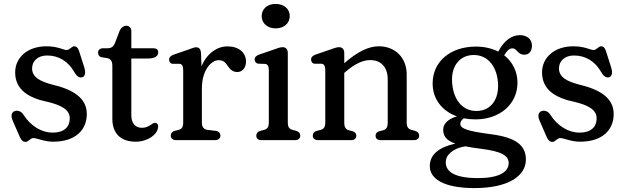

<svg xmlns="http://www.w3.org/2000/svg" viewBox="-20 -716 3197 981"><path d="M221 -432.5C280.5 -432.5 329.5 -401.5 359.5 -348C372 -326 385.5 -317.5 399.5 -321C418 -325.5 417.5 -350.5 410.5 -372.5L383 -458C378 -473 369.5 -479.5 359 -479.5C345.5 -479.5 336.5 -460.5 320 -460.5C304.5 -460.5 275 -479.5 217.5 -479.5C120.5 -479.5 57.5 -422 57.5 -346C57.5 -258 125.5 -215 225.5 -195C287.5 -179.5 336.5 -158 336.5 -111.5C336.5 -69.5 310.5 -38.5 248.5 -38.5C192.5 -38.5 137 -71.5 99 -131C89 -147 71 -153 56.5 -149C40.5 -144 33 -126.5 44.5 -100.5L81 -16.5C89 1.5 98 9 110.5 9C126.5 9 133 -10.5 150.5 -10.5C170 -10.5 204.5 8 252 8C366 8 423.5 -52.5 423.5 -133.5C423.5 -217 351 -259.5 244.5 -284.5C187.5 -300 144 -320 144 -366.5C144 -404.5 173.5 -432.5 221 -432.5Z M772.5 -88.5C757.5 -89.5 742 -63 705.5 -63C671.5 -63 651 -86 651 -127V-417H736C772.5 -417 788.5 -430 788.5 -448.5C788.5 -463 779 -469.5 762 -469.5H651V-556.5C651 -574 640 -584.5 625 -584.5C613 -584.5 597 -574 591 -558L568 -498C560 -476.5 547.5 -469.5 529.5 -469.5H506.5C491 -469.5 481 -460 481 -447.5C481 -435.5 487.5 -425.5 499.5 -423.5L525 -419.5C545.5 -416.5 554 -403.5 554 -380V-109C554 -30.5 600.5 8 673.5 8C734 8 784.5 -28 787.5 -65.5C790.5 -79.5 782.5 -88 772.5 -88.5Z M1078.5 0C1096 0 1106 -8.5 1106 -23C1106 -36 1098 -45.5 1081.5 -47.5L1040 -52.5C1021 -55 1011.5 -67.5 1011.5 -89.5V-263.5C1011.5 -362 1062.5 -408.5 1096.5 -408.5C1118 -408.5 1129 -400 1138 -387L1145 -377C1157 -360 1170 -348 1193 -348C1218 -348 1237 -370 1237 -401C1237 -447 1200 -479 1143 -479C1089 -479.5 1037 -443 1009.5 -377L1007 -443.5C1006 -466 996.5 -474.5 981.5 -474.5C972 -474.5 957.5 -468 940.5 -462L868 -437C852 -431.5 844 -423 844 -411.5C844 -400.5 851 -390 863 -390H896C909.5 -390 916 -378.5 916 -358V-89.5C916 -66.5 908 -56.5 893 -52.5L873.5 -47.5C859.5 -44 852.5 -35 852.5 -23C852.5 -8.5 863 0 880 0Z M1388 -571C1431 -571 1460.5 -597 1460.5 -634C1460.5 -670.5 1431 -696 1388 -696C1346.5 -696 1317 -670.5 1317 -634C1317 -597 1346.5 -571 1388 -571ZM1450.5 -446C1450.5 -463.5 1440.5 -475 1424 -475C1411 -475 1396.5 -469 1378 -462.5L1305 -437.5C1289 -432 1281 -423.5 1281 -412C1281 -401 1289 -391 1301.5 -390.5L1333 -389.5C1346.5 -389 1353.5 -379 1353.5 -358.5V-89.5C1353.5 -66.5 1345 -56.5 1330 -52.5L1310.5 -47.5C1297.5 -44 1289.5 -35 1289.5 -23C1289.5 -8 1299.5 0 1317 0H1486.5C1504 0 1514 -8 1514 -23C1514 -35 1507 -43.5 1493 -47.5L1474.5 -52.5C1458.5 -57 1450.5 -66.5 1450.5 -89.5Z M2082 -52.5C2067 -56.5 2058 -66.5 2058 -89.5V-335C2058 -421.5 1999 -479.5 1915.5 -479.5C1862.5 -479.5 1806 -451.5 1739 -393V-446C1739 -463.5 1729 -475 1712.5 -475C1699.5 -475 1685 -469 1666.5 -462.5L1593.5 -437.5C1577.5 -432 1569.5 -423.5 1569.5 -412C1569.5 -401 1576 -390.5 1588.5 -390.5H1621.5C1635 -390.5 1642 -379 1642 -358.5V-89.5C1642 -66.5 1633 -56 1618.5 -52.5L1599 -47.5C1585 -44 1578 -35 1578 -23C1578 -8 1588 0 1605.5 0H1775C1791 0 1800.5 -8 1800.5 -23C1800.5 -33.5 1794 -42 1781.5 -45.5L1762.5 -50.5C1747 -54.5 1739 -65.5 1739 -89.5V-343.5L1746 -349.5C1793 -390.5 1835 -409 1871.5 -409C1925.5 -409 1961 -374.5 1961 -310.5V-89.5C1961 -65.5 1953.5 -54.5 1938 -50.5L1918 -45.5C1905.5 -42.5 1899 -33.5 1899 -23C1899 -8 1908.5 0 1925 0H2094C2111.5 0 2121.5 -8 2121.5 -23C2121.5 -35 2115 -43.5 2100.5 -47.5Z M2598.5 -469C2622 -469 2623.5 -436.5 2659 -436.5C2683.5 -436.5 2698 -454.5 2698 -483.5C2698 -516 2671.5 -536.5 2636.5 -536.5C2594.5 -536.5 2557 -509.5 2528 -456.5L2525.5 -452.5C2494 -468.5 2455.5 -478 2412 -478C2281.5 -478 2190.5 -402 2190.5 -289.5C2190.5 -211 2237.5 -149 2314.5 -121.5C2261 -106 2244.5 -77 2244.5 -54.5C2244.5 -23 2257 0 2306.5 18C2212 38.5 2176 80.5 2176 133C2176 197 2246 245 2404.5 245C2574.5 245 2667 184.5 2667 99C2667 27.5 2617.5 -14 2486.5 -30.5C2363 -46.5 2332 -60 2332 -83.5C2332 -93.5 2338 -102.5 2349.5 -111.5C2368.5 -108 2388.5 -106 2409.5 -106C2533 -106 2624 -183 2624 -294C2624 -350.5 2599 -400 2556 -433.5C2570.5 -456.5 2581.5 -469 2598.5 -469ZM2413.5 -149C2341 -149 2291 -210.5 2289.5 -309C2289 -382.5 2331.5 -435 2401 -435C2475.5 -435 2524 -371 2525 -278C2525.5 -201 2483 -149 2413.5 -149ZM2579 117.5C2579 164.5 2526 194 2423 194C2299.5 194 2257.5 159.5 2257.5 113C2257.5 76.5 2292 42.5 2357 31.5C2379 36 2405 40 2436 44C2546.5 57.5 2579 80.5 2579 117.5Z M2913 -432.5C2972.5 -432.5 3021.5 -401.5 3051.5 -348C3064 -326 3077.5 -317.5 3091.5 -321C3110 -325.5 3109.5 -350.5 3102.5 -372.5L3075 -458C3070 -473 3061.5 -479.5 3051 -479.5C3037.5 -479.5 3028.5 -460.5 3012 -460.5C2996.5 -460.5 2967 -479.5 2909.5 -479.5C2812.5 -479.5 2749.5 -422 2749.5 -346C2749.5 -258 2817.5 -215 2917.5 -195C2979.5 -179.5 3028.5 -158 3028.5 -111.5C3028.5 -69.5 3002.5 -38.5 2940.5 -38.5C2884.5 -38.5 2829 -71.5 2791 -131C2781 -147 2763 -153 2748.5 -149C2732.5 -144 2725 -126.5 2736.5 -100.5L2773 -16.5C2781 1.5 2790 9 2802.5 9C2818.5 9 2825 -10.5 2842.5 -10.5C2862 -10.5 2896.5 8 2944 8C3058 8 3115.5 -52.5 3115.5 -133.5C3115.5 -217 3043 -259.5 2936.5 -284.5C2879.5 -300 2836 -320 2836 -366.5C2836 -404.5 2865.5 -432.5 2913 -432.5Z"/></svg>

Font: dr Title
Style: Regular
Weight: 400
Version: Version 1.000;hotconv 1.0.109;makeotfexe 2.5.65596